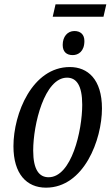

<svg xmlns="http://www.w3.org/2000/svg" viewBox="-20 -855 510 885"><path d="M223 -778H457L470 -835H236ZM315 -601C341 -601 369 -618 369 -666C369 -697 350 -712 323 -712C291 -712 269 -686 269 -648C269 -616 287 -601 315 -601ZM192 10C367 10 450 -211 450 -355C450 -490 384 -546 302 -546C129 -546 42 -332 42 -181C42 -53 103 10 192 10ZM204 -38C161 -38 133 -72 133 -161C133 -282 185 -497 289 -497C332 -497 359 -462 359 -372C359 -253 310 -38 204 -38Z"/></svg>

Font: Noto Serif ExtraCondensed
Style: Italic
Weight: 400
Width: 2
Italic angle: -12°
Designer: Monotype Design Team
Foundry: Monotype Imaging Inc.
Version: Version 2.014